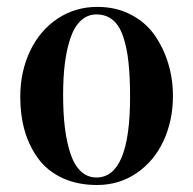

<svg xmlns="http://www.w3.org/2000/svg" viewBox="-20 -525 563 560"><path d="M39.1 -242.2Q39.1 -315.9 67.6 -376Q96.2 -436 147.7 -470.5Q199.2 -504.9 264.2 -504.9Q317.9 -504.9 361.1 -482.7Q404.3 -460.4 430.4 -423.3Q456.5 -386.2 470.5 -340.6Q484.4 -294.9 484.4 -245.1Q484.4 -173.3 457 -114.3Q429.7 -55.2 378.7 -20.3Q327.6 14.6 263.2 14.6Q206.1 14.6 162.4 -5.6Q118.7 -25.9 92 -61.8Q65.4 -97.7 52.2 -143.1Q39.1 -188.5 39.1 -242.2ZM164.1 -248Q164.1 -193.8 169.4 -151.1Q174.8 -108.4 186 -75.4Q197.3 -42.5 216.3 -24.9Q235.4 -7.3 261.2 -7.3Q359.4 -7.3 359.4 -242.2Q359.4 -301.3 354.7 -343.8Q350.1 -386.2 339.1 -418.7Q328.1 -451.2 308.6 -467Q289.1 -482.9 261.2 -482.9Q235.4 -482.9 216.3 -465.3Q197.3 -447.8 186 -415.5Q174.8 -383.3 169.4 -341.8Q164.1 -300.3 164.1 -248Z"/></svg>

Font: Vidaloka
Style: Regular
Weight: 400
Designer: Cyreal (www.cyreal.org)
Foundry: Cyreal (www.cyreal.org)
Version: Version 1.011